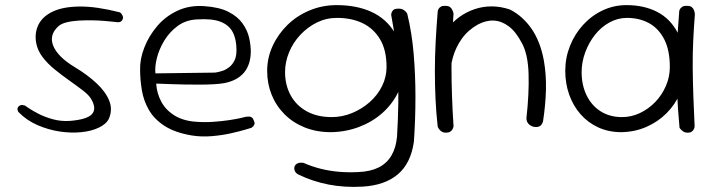

<svg xmlns="http://www.w3.org/2000/svg" viewBox="-20 -520 2786 751"><path d="M252 -47Q319 -52 339 -73Q359 -94 337 -132Q328 -148 304.5 -166Q281 -184 252 -204.5Q223 -225 194.5 -248Q166 -271 146 -297.5Q126 -324 121 -355Q115 -394 131.5 -425.5Q148 -457 188 -475.5Q228 -494 292.5 -494.5Q357 -495 448 -472Q448 -472 450.5 -470.5Q453 -469 455.5 -465.5Q458 -462 460 -457.5Q462 -453 461 -448Q459 -442 456.5 -439Q454 -436 450 -434.5Q446 -433 443.5 -433Q441 -433 441 -433Q441 -433 427 -434.5Q413 -436 390.5 -438Q368 -440 341.5 -440.5Q315 -441 288.5 -439.5Q262 -438 240 -432.5Q218 -427 207 -416Q189 -399 184.5 -380.5Q180 -362 188 -341.5Q196 -321 217 -299.5Q238 -278 273 -257Q323 -227 358.5 -193.5Q394 -160 407.5 -125.5Q421 -91 406 -56Q396 -35 367 -21Q338 -7 298 -3Q258 1 214 -5.5Q170 -12 127 -30.5Q84 -49 52 -82Q52 -82 51 -84Q50 -86 49 -89Q48 -92 48.5 -95.5Q49 -99 52 -103Q56 -107 60.5 -108.5Q65 -110 69 -109Q73 -108 75.5 -107.5Q78 -107 78 -107Q78 -107 92.5 -97Q107 -87 131.5 -74.5Q156 -62 187 -53.5Q218 -45 252 -47Z M731 10Q665 -1 624.5 -27Q584 -53 563 -89Q542 -125 535 -166.5Q528 -208 528 -248Q527 -289 544.5 -334Q562 -379 594.5 -417.5Q627 -456 674 -478Q721 -500 779 -496Q838 -492 874 -473.5Q910 -455 929 -428Q948 -401 954.5 -372Q961 -343 961 -317Q960 -266 934 -235.5Q908 -205 858 -195Q842 -192 816 -190.5Q790 -189 760 -189Q730 -189 700.5 -189.5Q671 -190 646 -191Q621 -192 606 -192.5Q591 -193 591 -193Q593 -156 610.5 -123Q628 -90 661.5 -69Q695 -48 743 -44Q779 -41 814.5 -43.5Q850 -46 879 -50.5Q908 -55 924.5 -59Q941 -63 941 -63Q941 -63 945 -63.5Q949 -64 954.5 -64Q960 -64 965 -60.5Q970 -57 973 -48Q977 -40 975.5 -35Q974 -30 971 -26.5Q968 -23 965.5 -21.5Q963 -20 963 -20Q963 -20 941.5 -13.5Q920 -7 885 1Q850 9 809.5 12.5Q769 16 731 10ZM588 -233 821 -236Q821 -236 829.5 -237.5Q838 -239 850.5 -243Q863 -247 875.5 -256.5Q888 -266 896.5 -282Q905 -298 905 -324Q905 -366 890.5 -394Q876 -422 842.5 -435Q809 -448 750 -444Q707 -442 675 -418.5Q643 -395 622.5 -361Q602 -327 593.5 -292.5Q585 -258 588 -233Z M1398 210Q1328 214 1266 202Q1204 190 1150 164Q1150 164 1146 162Q1142 160 1138 156Q1134 152 1132 145.5Q1130 139 1132 131Q1135 124 1141 120.5Q1147 117 1153 116.5Q1159 116 1163 116.5Q1167 117 1167 117Q1201 132 1236 140.5Q1271 149 1307 152Q1343 155 1382 153Q1429 151 1461 135Q1493 119 1511 88.5Q1529 58 1533 14Q1537 -54 1538 -118Q1539 -182 1536 -241.5Q1533 -301 1526.5 -356Q1520 -411 1510 -462Q1510 -462 1511 -468Q1512 -474 1517.5 -480Q1523 -486 1536 -486Q1549 -487 1557.5 -482Q1566 -477 1569.5 -471.5Q1573 -466 1573 -466Q1591 -392 1598 -310Q1605 -228 1605 -141Q1605 -54 1599 34Q1587 119 1536 162Q1485 205 1398 210ZM1275 -3Q1218 -3 1172 -21.5Q1126 -40 1093 -73Q1060 -106 1042.5 -149.5Q1025 -193 1025 -243Q1025 -294 1046.5 -340.5Q1068 -387 1105 -423Q1142 -459 1191.5 -479.5Q1241 -500 1297 -500Q1375 -500 1433 -473.5Q1491 -447 1524.5 -391.5Q1558 -336 1558 -250Q1558 -200 1535.5 -155.5Q1513 -111 1474.5 -77Q1436 -43 1384.5 -23.5Q1333 -4 1275 -3ZM1277 -62Q1319 -62 1357.5 -78Q1396 -94 1426.5 -121Q1457 -148 1474.5 -183.5Q1492 -219 1492 -258Q1492 -324 1466.5 -366.5Q1441 -409 1398 -429.5Q1355 -450 1298 -450Q1256 -450 1219.5 -432Q1183 -414 1154.5 -383.5Q1126 -353 1110.5 -315Q1095 -277 1095 -238Q1095 -187 1117 -147Q1139 -107 1180 -84.5Q1221 -62 1277 -62Z M2067 -24Q2057 -27 2051 -32Q2045 -37 2042.5 -42.5Q2040 -48 2039.5 -52.5Q2039 -57 2039 -57Q2050 -155 2047.5 -232Q2045 -309 2021 -352Q1998 -396 1970 -417Q1942 -438 1911.5 -439.5Q1881 -441 1849 -424Q1810 -402 1786 -368Q1762 -334 1751 -294Q1740 -254 1740 -213Q1741 -176 1741.5 -144Q1742 -112 1743 -86.5Q1744 -61 1746 -47Q1746 -47 1746 -44.5Q1746 -42 1745 -38.5Q1744 -35 1740.5 -31.5Q1737 -28 1729 -27Q1721 -26 1715 -29.5Q1709 -33 1705.5 -36.5Q1702 -40 1702 -40Q1690 -61 1690 -79.5Q1690 -98 1692 -119.5Q1694 -141 1688 -171Q1687 -206 1688.5 -239Q1690 -272 1694 -303Q1698 -334 1707 -361Q1716 -388 1732 -410Q1751 -435 1777.5 -454Q1804 -473 1836 -484Q1868 -495 1903 -495Q1938 -495 1974 -483Q2000 -470 2021.5 -450.5Q2043 -431 2059.5 -407Q2076 -383 2088 -352.5Q2100 -322 2107 -285Q2117 -229 2115.5 -169.5Q2114 -110 2104 -45Q2104 -45 2102.5 -41Q2101 -37 2097.5 -32Q2094 -27 2086.5 -24.5Q2079 -22 2067 -24ZM1724 -1Q1715 -1 1709 -4.5Q1703 -8 1699 -13Q1695 -18 1693.5 -21.5Q1692 -25 1692 -25Q1686 -79 1683.5 -133Q1681 -187 1681 -242.5Q1681 -298 1684 -355.5Q1687 -413 1692 -474Q1692 -474 1692.5 -477.5Q1693 -481 1696 -486Q1699 -491 1705.5 -494.5Q1712 -498 1723 -497Q1734 -497 1740 -492.5Q1746 -488 1749 -481.5Q1752 -475 1753 -470.5Q1754 -466 1754 -466Q1750 -415 1748 -363Q1746 -311 1746 -256.5Q1746 -202 1748 -144.5Q1750 -87 1754 -26Q1754 -26 1753 -22Q1752 -18 1749.5 -13.5Q1747 -9 1741 -5Q1735 -1 1724 -1Z M2411 -3Q2361 -3 2320.5 -21.5Q2280 -40 2251 -73Q2222 -106 2206.5 -149.5Q2191 -193 2191 -243Q2191 -294 2209.5 -340.5Q2228 -387 2261 -423Q2294 -459 2337.5 -479.5Q2381 -500 2431 -500Q2499 -500 2550.5 -473.5Q2602 -447 2631 -391.5Q2660 -336 2660 -250Q2660 -200 2640.5 -155.5Q2621 -111 2587 -77Q2553 -43 2508 -23.5Q2463 -4 2411 -3ZM2413 -62Q2450 -62 2483.5 -78Q2517 -94 2543 -121Q2569 -148 2584.5 -183.5Q2600 -219 2600 -258Q2600 -324 2578 -366.5Q2556 -409 2518.5 -429.5Q2481 -450 2432 -450Q2396 -450 2363.5 -432Q2331 -414 2307 -383.5Q2283 -353 2269 -315Q2255 -277 2255 -238Q2255 -187 2274.5 -147Q2294 -107 2329.5 -84.5Q2365 -62 2413 -62ZM2671 -1Q2659 -1 2652 -6Q2645 -11 2641.5 -15.5Q2638 -20 2638 -20Q2631 -93 2628 -167.5Q2625 -242 2627.5 -319.5Q2630 -397 2637 -478Q2637 -478 2639 -483Q2641 -488 2648 -493Q2655 -498 2669 -497Q2680 -497 2686 -492Q2692 -487 2694.5 -480Q2697 -473 2697.5 -468.5Q2698 -464 2698 -464Q2694 -413 2691.5 -361Q2689 -309 2689.5 -255.5Q2690 -202 2692 -145Q2694 -88 2697 -26Q2697 -26 2696.5 -22.5Q2696 -19 2693.5 -14Q2691 -9 2685.5 -5Q2680 -1 2671 -1Z"/></svg>

Font: Sour Gummy Black ExtraLight
Style: Regular
Weight: 250
Version: Version 1.000